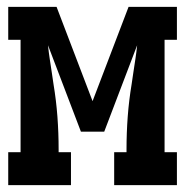

<svg xmlns="http://www.w3.org/2000/svg" viewBox="-20 -540 540 560"><path d="M4 0V-96H40V-424H4V-520H145L250 -245L355 -520H496V-424H460V-96H496V0H313V-96H349V-104Q349 -152 352.5 -199.5Q356 -247 364 -295L369 -329Q372 -349 375 -368.5Q378 -388 380 -408L284 -156H216L120 -408Q122 -388 125 -368.5Q128 -349 131 -329L136 -295Q144 -247 147.5 -199.5Q151 -152 151 -104V-96H187V0Z"/></svg>

Font: Iosevka Curly Slab
Style: Bold
Weight: 700
Monospace: yes
Designer: Belleve Invis
Foundry: Belleve Invis
Version: Version 22.1.2; ttfautohint (v1.8.4)